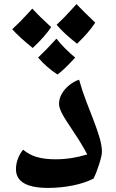

<svg xmlns="http://www.w3.org/2000/svg" viewBox="-20 -900 569 940"><path d="M216.3 20Q58.1 20 58.1 -71.8Q58.1 -96.7 67.4 -122.1Q76.7 -147.5 93.3 -167Q122.1 -142.6 159.9 -131.3Q197.8 -120.1 252.9 -120.1Q329.6 -120.1 407.2 -144Q377.4 -199.7 344.2 -248.5Q294.9 -321.3 282 -347.9Q269 -374.5 269 -391.1Q269 -417 282.5 -440.7Q295.9 -464.4 319.3 -483.2Q342.8 -502 367.2 -509.8Q382.8 -454.1 402.3 -403.8Q421.9 -353.5 439 -308.8Q456.1 -264.2 467.5 -225.8Q479 -187.5 479 -155.8Q479 -139.2 465.8 -97.2Q452.6 -55.2 438 -25.9Q396 -3.9 336.2 8.1Q276.4 20 216.3 20ZM230.5 -767.1Q197.8 -718.8 140.1 -665Q73.7 -718.8 40 -756.8Q78.6 -792.5 117.2 -835L138.2 -857.9Q172.9 -819.8 230.5 -767.1ZM446.3 -789.1Q414.6 -740.7 357.4 -686Q292 -736.8 257.3 -778.8Q296.4 -814.9 333.5 -856.9L354.5 -879.9Q384.8 -847.7 446.3 -789.1ZM348.1 -618.2Q290.5 -555.2 261.2 -535.2Q207 -570.8 166.5 -618.2Q210 -659.2 256.3 -710.9Q274.9 -686.5 300.8 -660.9Q326.7 -635.3 348.1 -618.2Z"/></svg>

Font: Sahl Naskh
Style: Bold
Weight: 700
Designer: Pascal Zoghbi
Version: Version 1.001